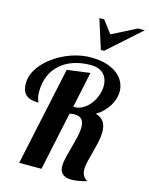

<svg xmlns="http://www.w3.org/2000/svg" viewBox="-145 -1089 927 1196"><g transform="rotate(15 318.0 -491.5)"><path d="M94.2 0 230 -636.2 377.9 -655.8 329.1 -424.8H336.9Q368.2 -424.8 394.3 -441.4Q420.4 -458 439.2 -483.4Q458 -508.8 468.5 -539.6Q479 -570.3 479 -599.1Q479 -620.1 472.7 -639.2Q466.3 -658.2 453.1 -672.6Q439.9 -687 419.2 -695.6Q398.4 -704.1 369.1 -704.1Q308.1 -704.1 258.5 -687.5Q209 -670.9 173.3 -639.4Q137.7 -607.9 118.4 -563Q99.1 -518.1 99.1 -460.9Q99.1 -441.9 101.3 -429.9Q103.5 -418 106 -410.9Q108.4 -403.8 110.6 -399.9Q112.8 -396 112.8 -393.1Q86.9 -393.1 66.9 -398.2Q46.9 -403.3 33.4 -414.6Q20 -425.8 12.9 -444.3Q5.9 -462.9 5.9 -490.2Q5.9 -523.4 20.3 -555.7Q34.7 -587.9 59.8 -616.7Q85 -645.5 118.9 -669.9Q152.8 -694.3 191.7 -712.2Q230.5 -730 272.7 -740Q314.9 -750 356.9 -750Q416 -750 458.7 -736.6Q501.5 -723.1 529.3 -700.7Q557.1 -678.2 570.6 -649.4Q584 -620.6 584 -589.8Q584 -566.9 576.9 -543.2Q569.8 -519.5 555.9 -497.1Q542 -474.6 522 -454.3Q502 -434.1 476.1 -418.9Q495.6 -413.1 509 -403.6Q522.5 -394 530.3 -381.1Q538.1 -368.2 541.5 -352.3Q544.9 -336.4 544.9 -318.8Q544.9 -287.6 537.4 -253.2Q529.8 -218.8 520.5 -185.1Q511.2 -151.4 503.7 -120.6Q496.1 -89.8 496.1 -65.9Q496.1 -42.5 506.6 -24.7Q517.1 -6.8 535.2 0Q502.9 9.3 478.5 13.2Q454.1 17.1 436 17.1Q411.6 17.1 396.5 11Q381.3 4.9 372.8 -4.6Q364.3 -14.2 361.1 -26.1Q357.9 -38.1 357.9 -49.8Q357.9 -75.2 366.2 -108.6Q374.5 -142.1 384.5 -178Q394.5 -213.9 402.8 -249Q411.1 -284.2 411.1 -313Q411.1 -328.1 408 -340.6Q404.8 -353 397.9 -362.1Q391.1 -371.1 379.4 -376Q367.7 -380.9 351.1 -380.9Q344.2 -380.9 335.9 -380.1Q327.6 -379.4 317.9 -377L237.8 0ZM424.3 -811H403.3L343.3 -1000H375L435.1 -919.9L592.3 -1000H636.2Z"/></g></svg>

Font: Lobster
Style: Regular
Weight: 400
Designer: Pablo Impallari
Foundry: Pablo Impallari
Version: Version 1.007; ttfautohint (v1.1) -l 8 -r 50 -G 50 -x 14 -D 